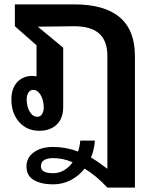

<svg xmlns="http://www.w3.org/2000/svg" viewBox="-20 -588 707 878"><path d="M597 -332V270H471Q420 215 367 183Q340 217 303 236Q266 255 223 255Q169 255 135 235.5Q101 216 101 173Q101 133 134.5 108.5Q168 84 223 84Q282 84 337 105Q345 81 347 55H414Q411 98 396 132Q431 153 471 184V-332Q471 -401 433.5 -434.5Q396 -468 319 -468L153 -466L269 -370V-98Q269 -47 239.5 -18.5Q210 10 159 10Q103 10 67.5 -30Q32 -70 32 -134Q32 -183 58.5 -212Q85 -241 129 -241Q135 -241 147 -239V-381L48 -468V-568H319Q597 -568 597 -332ZM180 -95Q180 -130 166 -153.5Q152 -177 131 -177Q118 -177 110 -164.5Q102 -152 102 -134Q102 -100 116 -77Q130 -54 151 -54Q164 -54 172 -66Q180 -78 180 -95ZM312 154Q268 135 223 135Q167 135 167 173Q167 204 223 204Q250 204 273 190.5Q296 177 312 154Z"/></svg>

Font: KoHo
Style: Bold
Weight: 700
Designer: Cadson Demak & Katatrad Team
Foundry: Cadson Demak Co.,Ltd.
Version: Version 1.000; ttfautohint (v1.6)